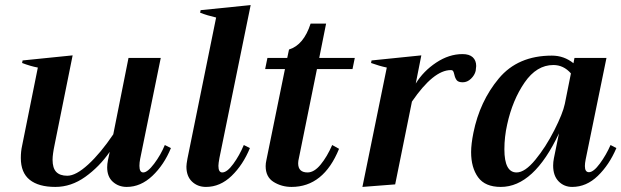

<svg xmlns="http://www.w3.org/2000/svg" viewBox="-20 -726 2447 756"><path d="M653 -143Q626 -77 580 -33.5Q534 10 479 10Q447 10 424.5 -10Q402 -30 402 -67Q402 -80 405 -95L412 -128Q371 -69 315.5 -29.5Q260 10 198 10Q132 10 97 -18Q62 -46 62 -104Q62 -130 67 -152L129 -460Q101 -465 67 -478L69 -488L266 -508L195 -156Q187 -118 187 -97Q187 -64 201.5 -49Q216 -34 245 -34Q279 -34 327.5 -78.5Q376 -123 426 -197L486 -498H613L532 -101Q529 -86 529 -73Q529 -47 544 -47Q561 -47 587 -81.5Q613 -116 629 -155Z M714 -70Q714 -79 718 -101L831 -657Q796 -665 768 -676L770 -686L967 -706L844 -104Q840 -82 840 -73Q840 -47 855 -47Q874 -47 898.5 -80.5Q923 -114 940 -155L964 -143Q937 -77 892 -33.5Q847 10 791 10Q758 10 736 -11Q714 -32 714 -70Z M1157 -104Q1154 -92 1154 -83Q1154 -47 1191 -47Q1217 -47 1242.5 -78Q1268 -109 1288 -155L1315 -140Q1254 10 1128 10Q1089 10 1057.5 -9.5Q1026 -29 1026 -72Q1026 -83 1029 -96L1102 -454H1024L1033 -498H1111L1118 -531Q1176 -549 1203 -633H1264L1237 -498H1377L1368 -454H1228Z M1855 -466Q1855 -461 1853 -447Q1849 -430 1834.5 -416Q1820 -402 1802 -402Q1785 -402 1778.5 -410Q1772 -418 1769 -432Q1767 -441 1764.5 -445.5Q1762 -450 1755 -450Q1687 -450 1602 -326L1536 0L1407 10L1503 -460Q1474 -466 1441 -478L1443 -488L1639 -508L1617 -397Q1647 -446 1697.5 -479.5Q1748 -513 1801 -513Q1828 -513 1841.5 -500.5Q1855 -488 1855 -466Z M1835 -127Q1835 -158 1844 -203Q1869 -327 1944 -417Q2019 -507 2153 -507Q2201 -507 2238 -477L2242 -498H2368L2286 -98Q2283 -83 2283 -72Q2283 -48 2299 -48Q2317 -48 2342 -82Q2367 -116 2384 -155L2407 -143Q2379 -77 2334 -33.5Q2289 10 2233 10Q2201 10 2179.5 -12Q2158 -34 2158 -74Q2158 -88 2161 -103L2181 -201Q2082 10 1952 10Q1890 10 1862.5 -28Q1835 -66 1835 -127ZM2204 -317 2228 -437Q2199 -470 2159 -470Q2093 -470 2045.5 -401Q1998 -332 1977 -236Q1966 -187 1966 -138Q1966 -47 2014 -47Q2047 -47 2088 -97Q2129 -147 2162.5 -213Q2196 -279 2204 -317Z"/></svg>

Font: Trirong SemiBold
Style: Italic
Weight: 600
Italic angle: -12°
Designer: Katatrad Team
Foundry: CadsonDemak
Version: Version 1.001